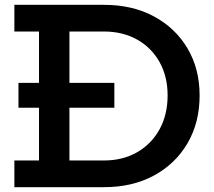

<svg xmlns="http://www.w3.org/2000/svg" viewBox="-20 -775 887 795"><path d="M453.5 -432V-329H56.5V-432ZM350 0V-110.5H410Q488.5 -110.5 548 -144.8Q607.5 -179 640.8 -239.8Q674 -300.5 674 -380Q674 -458 640.8 -517.8Q607.5 -577.5 548 -611Q488.5 -644.5 410 -644.5H350V-755H411Q528.5 -755 617.5 -707Q706.5 -659 756.5 -574.5Q806.5 -490 806.5 -379.5Q806.5 -267.5 756.5 -182Q706.5 -96.5 617.5 -48.2Q528.5 0 411 0ZM39.5 0V-110.5H141.5V-644.5H39.5V-755H383V-644.5H267.5V-110.5H383V0Z"/></svg>

Font: Hepta Slab SemiBold
Style: Regular
Weight: 600
Designer: Michael LaGattuta
Foundry: Michael LaGattuta
Version: Version 1.102